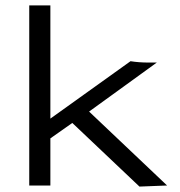

<svg xmlns="http://www.w3.org/2000/svg" viewBox="-20 -685 665 709"><path d="M495 4 247 -231 166 -174V0H88V-665H166V-247L462 -459Q493 -454 529 -454H559L309 -273L597 0Z"/></svg>

Font: Inconsolata Expanded Thin
Style: Regular
Weight: 100
Width: 7
Monospace: yes
Designer: Raph Levien, Cyreal, Brenton Simpson
Foundry: Raph Levien, Cyreal, Google
Version: Version 3.100; ttfautohint (v1.8.4.7-5d5b)